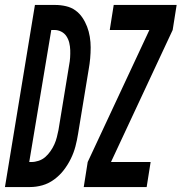

<svg xmlns="http://www.w3.org/2000/svg" viewBox="-62 -755 733 775"><path d="M-42 0 79 -735H161Q183 -735 204.5 -730Q226 -725 242.5 -713Q259 -701 270.5 -684Q282 -667 289.5 -647.5Q297 -628 300.5 -606.5Q304 -585 304 -563.5Q304 -542 302 -519.5Q300 -497 296 -475L253 -214Q249 -189 242.5 -164Q236 -139 224 -114.5Q212 -90 195.5 -68.5Q179 -47 156.5 -30.5Q134 -14 109 -7Q84 0 59 0ZM56 -101H64Q79 -101 94 -106Q109 -111 120.5 -121Q132 -131 141.5 -144.5Q151 -158 157.5 -172.5Q164 -187 167.5 -201.5Q171 -216 174 -230L217 -492Q220 -507 221 -522.5Q222 -538 221.5 -553Q221 -568 217.5 -582.5Q214 -597 206 -609Q198 -621 185 -627.5Q172 -634 157 -634H145ZM276 0 292 -101 541 -634H381L397 -735H651L635 -634L386 -101H546L530 0Z"/></svg>

Font: Iosevka Extended
Style: Bold Italic
Weight: 700
Width: 7
Italic angle: -9°
Monospace: yes
Designer: Belleve Invis
Foundry: Belleve Invis
Version: Version 32.5.0; ttfautohint (v1.8.4)